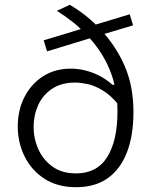

<svg xmlns="http://www.w3.org/2000/svg" viewBox="-20 -770 630 800"><path d="M297 10Q219 10 164.8 -25.5Q110.5 -61 82.2 -118.8Q54 -176.5 54 -243Q54 -311 81.8 -365.5Q109.5 -420 159.2 -452Q209 -484 275 -484Q303.5 -484 333.2 -477Q363 -470 392.5 -455.2Q422 -440.5 449.5 -416L471 -420.5Q478.5 -399.5 480.2 -376Q482 -352.5 475.5 -331.5Q442 -373 408.2 -393.2Q374.5 -413.5 344.8 -419.8Q315 -426 293.5 -426Q235.5 -426 196.8 -400Q158 -374 139 -331.8Q120 -289.5 120 -241.5Q120 -192.5 139.8 -148.2Q159.5 -104 198.8 -75.8Q238 -47.5 297 -47.5Q384 -47.5 426.8 -115.8Q469.5 -184 469.5 -306Q469.5 -401 437 -479.8Q404.5 -558.5 342 -623.5Q316.5 -651.5 285 -676.8Q253.5 -702 217 -725L271 -750Q307 -728.5 339.2 -702.8Q371.5 -677 399 -647Q462.5 -579.5 499.2 -495.8Q536 -412 536 -302Q536 -206 509.2 -136Q482.5 -66 429.5 -28Q376.5 10 297 10ZM176 -556 162 -602Q205.5 -615 245.2 -627Q285 -639 318.5 -649.5L364.5 -663.5Q397.5 -673.5 437 -685.2Q476.5 -697 520.5 -710.5L534.5 -664.5Q491 -651.5 451.2 -639.5Q411.5 -627.5 378 -617.5L332 -603.5Q299 -593.5 259 -581.2Q219 -569 176 -556Z"/></svg>

Font: Commissioner Thin Light
Style: Regular
Weight: 300
Version: Version 1.000